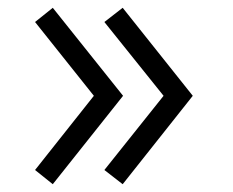

<svg xmlns="http://www.w3.org/2000/svg" viewBox="-20 -575 598 493"><path d="M115.5 -102 70 -138.5 221 -329 70 -518.5 115.5 -555 296 -329ZM295 -102 248 -138.5 400 -329 248 -518.5 295 -555 475 -329Z"/></svg>

Font: Russisch Sans
Style: Regular
Weight: 400
Designer: Michael Sharanda (font) & Cristiano Sobral (main changes)
Foundry: Michael Sharanda
Version: Version 2.00;October 25, 2020;FontCreator 13.0.0.2681 64-bit